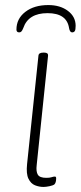

<svg xmlns="http://www.w3.org/2000/svg" viewBox="-20 -733 319 759"><path d="M152 6Q135 6 118.5 -0.5Q102 -7 92.5 -26.5Q83 -46 87 -84L132 -513Q133 -525 151 -525H155Q171 -525 170 -513L125 -80Q122 -55 129.5 -42.5Q137 -30 163 -30Q177 -30 184 -32.5Q191 -35 197 -35Q202 -35 202 -28Q202 -11 195 -4Q190 0 176 3Q162 6 152 6ZM171 -713Q218 -713 248.5 -690Q279 -667 279 -631Q279 -615 275.5 -610Q272 -605 265 -605Q256 -605 253 -622Q244 -681 168 -681Q92 -681 72 -622Q68 -612 64.5 -608.5Q61 -605 56 -605Q45 -605 45 -616Q45 -659 80 -686Q115 -713 171 -713Z"/></svg>

Font: Asap Semi Condensed Semi Condensed Thin
Style: Italic
Weight: 100
Width: 4
Italic angle: -6°
Designer: Pablo Cosgaya
Foundry: Omnibus-Type
Version: Version 3.001; ttfautohint (v1.8.4.7-5d5b)